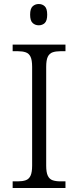

<svg xmlns="http://www.w3.org/2000/svg" viewBox="-20 -936 389 956"><path d="M43 0V-33H69Q92 -33 108 -38.5Q124 -44 132 -61Q140 -78 140 -111V-603Q140 -637 132 -653.5Q124 -670 108 -675.5Q92 -681 69 -681H43V-714H306V-681H281Q258 -681 242 -675.5Q226 -670 218 -653.5Q210 -637 210 -603V-111Q210 -78 218 -61Q226 -44 242 -38.5Q258 -33 281 -33H306V0ZM173 -810Q155 -810 142.5 -821.5Q130 -833 130 -863Q130 -893 142.5 -904.5Q155 -916 173 -916Q191 -916 203 -904.5Q215 -893 215 -863Q215 -833 203 -821.5Q191 -810 173 -810Z"/></svg>

Font: Noto Rashi Hebrew Light
Style: Regular
Weight: 300
Version: Version 1.006